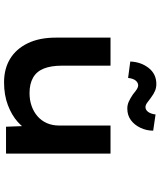

<svg xmlns="http://www.w3.org/2000/svg" viewBox="60 -862 811 972"><g transform="rotate(90 466.0 -375.5)"><path d="M396 10Q328 10 277.5 -20.5Q227 -51 198.5 -110Q170 -169 170 -251V-529H312V-282Q312 -228 326.5 -191.5Q341 -155 372.5 -137Q404 -119 451 -119Q485 -119 514.5 -129Q544 -139 567 -158.5Q590 -178 602.5 -206Q615 -234 615 -268V-529H757V0H621L617 -109L642 -121Q631 -90 597 -59.5Q563 -29 512 -9.5Q461 10 396 10ZM529 -614Q511 -614 495 -621Q479 -628 458 -642Q440 -657 430 -663Q420 -669 412 -669Q398 -669 387.5 -656.5Q377 -644 374 -618L291 -629Q293 -683 323.5 -722Q354 -761 405 -761Q423 -761 439 -754.5Q455 -748 475 -733Q490 -721 501 -713.5Q512 -706 522 -706Q536 -706 546 -719.5Q556 -733 559 -757L641 -745Q641 -711 626.5 -680.5Q612 -650 587.5 -632Q563 -614 529 -614Z"/></g></svg>

Font: Lexend Tera SemiBold
Style: Regular
Weight: 600
Version: Version 1.007